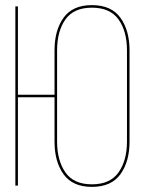

<svg xmlns="http://www.w3.org/2000/svg" viewBox="-20 -725 566 750"><path d="M339 -705Q415 -705 450.5 -655.5Q486 -606 486 -528V-172Q486 -94 450.5 -44.5Q415 5 339 5Q264 5 228.5 -44Q193 -93 193 -172V-345H50V0H40V-700H50V-355H193V-528Q193 -607 228.5 -656Q264 -705 339 -705ZM203 -528V-172Q203 -98 235.5 -51.5Q268 -5 339 -5Q410 -5 443 -51.5Q476 -98 476 -172V-528Q476 -603 443 -649Q410 -695 339 -695Q268 -695 235.5 -649Q203 -603 203 -528Z"/></svg>

Font: Bebas Neue Thin
Style: Regular
Weight: 200
Designer: Ryoichi Tsunekawa
Foundry: Ryoichi Tsunekawa
Version: Version 1.003;PS 001.003;hotconv 1.0.70;makeotf.lib2.5.58329